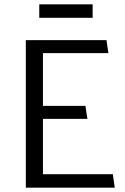

<svg xmlns="http://www.w3.org/2000/svg" viewBox="-20 -865 578 885"><path d="M161 -845H407V-783H161ZM99 0V-680H471Q473 -665 475 -650Q477 -635 480 -620H178V-377H374Q376 -362 378 -347Q380 -332 383 -317H178V-62H500L509 0Z"/></svg>

Font: Palanquin
Style: Regular
Weight: 400
Designer: Pria Ravichandran
Version: Version 1.0.4